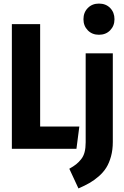

<svg xmlns="http://www.w3.org/2000/svg" viewBox="-20 -827 691 1067"><path d="M529.8 -807.1Q568.4 -807.1 592.3 -782.5Q616.2 -757.8 616.2 -720.2Q616.2 -683.1 592 -658.4Q567.9 -633.8 529.8 -633.8Q492.2 -633.8 468 -658.4Q443.8 -683.1 443.8 -720.2Q443.8 -757.8 468 -782.5Q492.2 -807.1 529.8 -807.1ZM203.1 -692.9V-124H420.9L404.8 0H45.9V-692.9ZM606.9 -530.8V-38.1Q606.9 5.9 596.9 42.2Q586.9 78.6 570.6 104.7Q554.2 130.9 528.6 153.1Q502.9 175.3 476.8 190.2Q450.7 205.1 416 220.2L365.2 110.8Q389.2 97.2 403.3 85.9Q417.5 74.7 430.9 57.9Q444.3 41 450.2 18.1Q456.1 -4.9 456.1 -36.1V-530.8Z"/></svg>

Font: Fira Sans Compressed
Style: Bold
Weight: 700
Width: 1
Designer: Carrois Corporate & Edenspiekermann AG
Foundry: Carrois Corporate GbR & Edenspiekermann AG
Version: Version 4.203;PS 004.203;hotconv 1.0.88;makeotf.lib2.5.64775